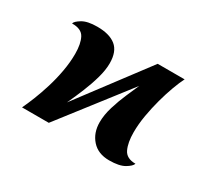

<svg xmlns="http://www.w3.org/2000/svg" viewBox="-108 -754 1091 975"><g transform="rotate(30 437.0 -267.0)"><path d="M608 12Q543 12 506.5 -29Q470 -70 470 -132Q470 -175 485 -224Q500 -273 519.5 -317.5Q539 -362 552 -392L248 0H91Q105 -29 122 -71.5Q139 -114 154.5 -164.5Q170 -215 179.5 -268Q189 -321 189 -370Q189 -429 171 -463Q153 -497 98 -496Q101 -510 131 -528Q161 -546 218 -546Q290 -546 327.5 -515.5Q365 -485 365 -416Q365 -377 351.5 -329Q338 -281 317.5 -231Q297 -181 276 -136L577 -536H735Q721 -509 705.5 -467Q690 -425 676.5 -375.5Q663 -326 654 -274Q645 -222 645 -174Q645 -114 662.5 -77Q680 -40 733 -40Q728 -24 697.5 -6Q667 12 608 12Z"/></g></svg>

Font: Noto Serif ExtraBold
Style: Italic
Weight: 800
Italic angle: -12°
Designer: Monotype Design Team
Foundry: Monotype Imaging Inc.
Version: Version 2.013